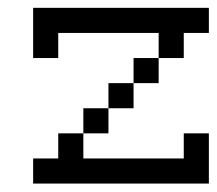

<svg xmlns="http://www.w3.org/2000/svg" viewBox="-20 -582 540 478"><path d="M62.5 -187.5H125V-250H187.5V-187.5H437.5V-250H500V-125H62.5ZM187.5 -312.5H250V-250H187.5ZM250 -375H312.5V-312.5H250ZM312.5 -437.5H375V-375H312.5ZM62.5 -562.5H500V-500H437.5V-437.5H375V-500H125V-437.5H62.5Z"/></svg>

Font: HE신이문
Style: regular
Weight: 500
Monospace: yes
Designer: Taeyun An (WindowsTiger)
Version: v1.1